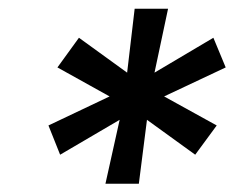

<svg xmlns="http://www.w3.org/2000/svg" viewBox="-20 -748 557 449"><path d="M226.6 -318.4 259.8 -467.8 120.6 -386.2 93.3 -454.6 236.3 -522.5 114.3 -590.3 164.6 -659.7 277.3 -578.1 294.9 -727.5H373L341.3 -578.1L479 -659.7L507.8 -590.3L363.8 -522.5L486.8 -454.6L436.5 -386.2L323.7 -467.8L304.7 -318.4Z"/></svg>

Font: Inter 16pt Medium
Style: Italic
Weight: 500
Italic angle: -9.3988°
Version: Version 4.001;git-66647c0bb